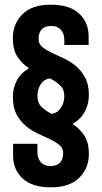

<svg xmlns="http://www.w3.org/2000/svg" viewBox="-20 -728 436 821"><path d="M35 -314Q35 -352 52 -384Q69 -416 104 -436Q75 -455 55 -484.5Q35 -514 35 -566Q35 -626 76 -667Q117 -708 197 -708Q278 -708 318.5 -670Q359 -632 359 -572V-536H255V-557Q255 -584 240.5 -600.5Q226 -617 200 -617Q145 -617 145 -561Q145 -540 161 -527Q177 -514 201 -502.5Q225 -491 252.5 -478.5Q280 -466 304 -446Q328 -426 344 -396.5Q360 -367 360 -321Q360 -283 342.5 -250.5Q325 -218 290 -198Q319 -180 339.5 -150Q360 -120 360 -69Q360 -9 319 32Q278 73 198 73Q117 73 76.5 35Q36 -3 36 -63V-113H140V-78Q140 -51 154.5 -34.5Q169 -18 195 -18Q250 -18 250 -74Q250 -95 234 -108Q218 -121 194 -132.5Q170 -144 142.5 -156.5Q115 -169 91 -189Q67 -209 51 -238.5Q35 -268 35 -314ZM140 -318Q140 -288 157.5 -271Q175 -254 201 -241Q226 -245 240.5 -267Q255 -289 255 -317Q255 -346 237 -363Q219 -380 193 -393Q168 -389 154 -367.5Q140 -346 140 -318Z"/></svg>

Font: BebasNeueW01-Regular
Style: Regular
Weight: 400
Designer: Ryoichi Tsunekawa
Foundry: Ryoichi Tsunekawa
Version: Version 1.30